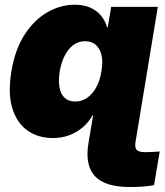

<svg xmlns="http://www.w3.org/2000/svg" viewBox="-20 -564 682 796"><path d="M518.1 211.4Q415 211.4 373.3 166Q331.5 120.6 346.7 29.8L369.1 -104H563L541.5 26.4Q538.1 48.3 547.1 57.6Q556.2 66.9 582 66.9Q599.1 66.9 614 65.9Q628.9 64.9 642.1 64L618.7 203.6Q598.6 207.5 572.8 209.5Q546.9 211.4 518.1 211.4ZM199.2 8.3Q137.7 8.3 93.5 -23.2Q49.3 -54.7 30.8 -116.2Q12.2 -177.7 27.3 -268.1Q42.5 -360.4 82.8 -421.6Q123 -482.9 177.2 -513.7Q231.4 -544.4 289.1 -544.4Q327.1 -544.4 354.5 -532.2Q381.8 -520 399.2 -498.8Q416.5 -477.5 423.8 -450.7H426.8L440.9 -535.6H634.3L545.9 0H352.5L366.7 -85.4H363.3Q347.7 -57.1 323 -36.1Q298.3 -15.1 267.3 -3.4Q236.3 8.3 199.2 8.3ZM291.5 -143.1Q318.8 -143.1 341.1 -158.4Q363.3 -173.8 378.9 -201.7Q394.5 -229.5 400.4 -268.1Q407.2 -306.6 400.9 -334.7Q394.5 -362.8 377.2 -377.9Q359.9 -393.1 333 -393.1Q306.2 -393.1 284.9 -377.9Q263.7 -362.8 249 -334.7Q234.4 -306.6 227.5 -268.1Q221.7 -229.5 226.8 -201.2Q231.9 -172.9 248.5 -158Q265.1 -143.1 291.5 -143.1Z"/></svg>

Font: Inter 20pt Black
Style: Italic
Weight: 900
Italic angle: -9.3988°
Version: Version 4.001;git-66647c0bb